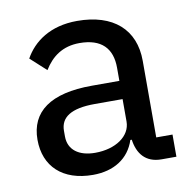

<svg xmlns="http://www.w3.org/2000/svg" viewBox="-66 -596 673 674"><g transform="rotate(-10 270.5 -259.0)"><path d="M512 0V-79H454V-352C454 -464 380 -530 251 -530C155 -530 94 -485 63 -429L119 -378C146 -422 185 -452 246 -452C324 -452 361 -413 361 -344V-297H263C115 -297 42 -243 42 -143C42 -48 105 12 213 12C287 12 342 -22 363 -86H368C375 -36 402 0 459 0ZM234 -63C176 -63 139 -90 139 -138V-158C139 -206 177 -232 262 -232H361V-152C361 -100 307 -63 234 -63Z"/></g></svg>

Font: IBM Plex Thai Text
Style: Regular
Weight: 450
Designer: Mike Abbink, Paul van der Laan, Pieter van Rosmalen, Ben Mitchell, Mark Frömberg
Foundry: Bold Monday
Version: Version 1.0